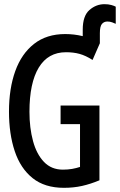

<svg xmlns="http://www.w3.org/2000/svg" viewBox="-20 -889 574 919"><path d="M286 10Q194 10 136 -36.5Q78 -83 50.5 -165.5Q23 -248 23 -355Q23 -465 53 -548.5Q83 -632 143 -679Q203 -726 292 -726Q335 -726 376 -716V-747Q376 -813 408 -841Q440 -869 480 -869Q499 -869 513 -865Q527 -861 534 -857V-775Q528 -778 517 -782Q506 -786 494 -786Q478 -786 468 -774.5Q458 -763 458 -730V-682L423 -602Q390 -623 361 -631Q332 -639 296 -639Q210 -639 165.5 -565.5Q121 -492 121 -354Q121 -277 138 -214Q155 -151 190.5 -114Q226 -77 281 -77Q305 -77 325 -80.5Q345 -84 363 -90V-295H270V-384H456V-26Q413 -8 372.5 1Q332 10 286 10Z"/></svg>

Font: Noto Sans Mono ExtraCondensed Medium
Style: Regular
Weight: 500
Width: 2
Designer: Monotype Design Team
Foundry: Monotype Imaging Inc.
Version: Version 2.014